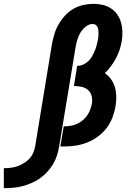

<svg xmlns="http://www.w3.org/2000/svg" viewBox="-177 -763 697 1000"><path d="M-157 217V113Q-140 113 -122.5 111Q-105 109 -87.5 103Q-70 97 -54 87.5Q-38 78 -25 64.5Q-12 51 -4.5 34Q3 17 6 0L93 -530Q98 -557 105.5 -583Q113 -609 127 -634Q141 -659 160.5 -680.5Q180 -702 204.5 -716.5Q229 -731 256.5 -737Q284 -743 310 -743Q335 -743 358.5 -737.5Q382 -732 401.5 -719Q421 -706 434 -687Q447 -668 453.5 -645Q460 -622 460.5 -597Q461 -572 457 -548Q453 -525 445.5 -502.5Q438 -480 427 -459.5Q416 -439 401.5 -419Q387 -399 369 -382Q388 -369 401.5 -350Q415 -331 421.5 -308.5Q428 -286 428.5 -261Q429 -236 425 -211Q420 -182 409 -152Q398 -122 378.5 -96.5Q359 -71 332.5 -51.5Q306 -32 276.5 -20.5Q247 -9 216.5 -4.5Q186 0 156 0H137L155 -105H156Q172 -105 189 -107.5Q206 -110 222 -117Q238 -124 252.5 -135.5Q267 -147 277 -161.5Q287 -176 293 -192.5Q299 -209 302 -225Q305 -245 300 -264Q295 -283 280.5 -295Q266 -307 247 -311Q228 -315 208 -315L225 -420Q241 -420 256 -426.5Q271 -433 283 -444.5Q295 -456 303 -470.5Q311 -485 317 -499.5Q323 -514 327 -529.5Q331 -545 334 -560Q335 -568 335.5 -576Q336 -584 336 -592Q336 -600 335 -608Q334 -616 330.5 -623Q327 -630 320.5 -634Q314 -638 306 -638Q286 -638 268.5 -623.5Q251 -609 240.5 -590.5Q230 -572 224.5 -552.5Q219 -533 216 -513L131 0Q127 24 119.5 47.5Q112 71 99 92.5Q86 114 68.5 133Q51 152 30 166.5Q9 181 -14.5 191Q-38 201 -61.5 207Q-85 213 -109 215Q-133 217 -157 217Z"/></svg>

Font: Iosevka Slab Extrabold
Style: Italic
Weight: 800
Italic angle: -9°
Monospace: yes
Designer: Belleve Invis
Foundry: Belleve Invis
Version: Version 11.1.0; ttfautohint (v1.8.3)